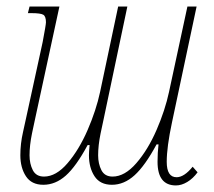

<svg xmlns="http://www.w3.org/2000/svg" viewBox="-20 -556 652 585"><path d="M460 -63Q460 -91 463 -116H457Q422 -51 390 -22Q358 7 321 7Q285 7 268 -19Q251 -45 251 -83Q251 -94 253 -114H247Q212 -49 180.5 -21Q149 7 112 7Q76 7 59 -19Q42 -45 42 -83Q42 -118 50 -153Q58 -188 59 -194L110 -428Q120 -481 120 -488Q120 -506 112 -511Q104 -516 75 -516H65L70 -536H161L87 -194Q85 -186 77.5 -149.5Q70 -113 70 -83Q70 -57 80 -37.5Q90 -18 114 -18Q151 -18 186 -59Q221 -100 247 -160Q273 -220 285 -276L340 -536H368L296 -194Q294 -186 286.5 -149.5Q279 -113 279 -83Q279 -57 289 -37.5Q299 -18 323 -18Q360 -18 395.5 -59Q431 -100 457 -160Q483 -220 495 -276L551 -536H579L504 -183Q488 -108 488 -63Q488 -16 518 -16Q541 -16 567 -48L582 -31Q568 -12 550.5 -1.5Q533 9 516 9Q460 9 460 -63Z"/></svg>

Font: Noto Serif CondThin
Style: Italic
Weight: 250
Width: 3
Italic angle: -12°
Designer: Monotype Design Team
Foundry: Monotype Imaging Inc.
Version: Version 1.001